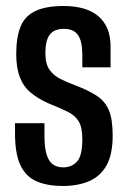

<svg xmlns="http://www.w3.org/2000/svg" viewBox="-20 -612 424 639"><path d="M188 7Q139 7 103 -8Q67 -23 48.5 -61Q30 -99 30 -168V-202Q54 -202 79 -202Q104 -202 128 -202V-160Q128 -118 136 -95Q144 -72 158 -63.5Q172 -55 190 -55Q219 -55 236.5 -74.5Q254 -94 254 -148Q254 -188 242 -208Q230 -228 204.5 -240.5Q179 -253 139 -269Q106 -284 82 -304Q58 -324 46 -355Q34 -386 34 -432Q34 -488 48.5 -523.5Q63 -559 98 -575.5Q133 -592 192 -592Q268 -592 308 -557.5Q348 -523 348 -457V-388Q325 -388 301.5 -388Q278 -388 254 -388V-429Q254 -475 239.5 -495.5Q225 -516 193 -516Q160 -516 145.5 -496.5Q131 -477 131 -435Q131 -399 145 -379.5Q159 -360 181.5 -349Q204 -338 228 -329Q273 -312 301 -294Q329 -276 342 -246Q355 -216 355 -161Q355 -98 334.5 -61.5Q314 -25 276.5 -9Q239 7 188 7Z"/></svg>

Font: Alumni Sans SemiBold
Style: Regular
Weight: 600
Designer: Robert E. Leuschke
Foundry: Robert E. Leuschke
Version: Version 1.018